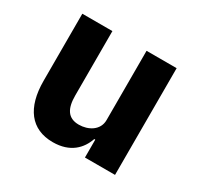

<svg xmlns="http://www.w3.org/2000/svg" viewBox="-122 -665 839 818"><g transform="rotate(30 298.0 -256.5)"><path d="M379 0H527V-525H379V-184C379 -134 332 -108 286 -108C232 -108 211 -144 211 -208V-525H63V-195C63 -63 120 12 227 12C313 12 356 -35 374 -88H379Z"/></g></svg>

Font: IBM Plex Sans Thai Looped
Style: Bold
Weight: 700
Designer: Mike Abbink, Paul van der Laan, Pieter van Rosmalen, Ben Mitchell, Mark Frömberg
Foundry: Bold Monday
Version: Version 1.1